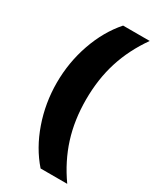

<svg xmlns="http://www.w3.org/2000/svg" viewBox="-220 -842 853 1024"><g transform="rotate(30 207.0 -330.0)"><path d="M218 110Q145 27 104.5 -89Q64 -205 64 -330Q64 -455 104.5 -571Q145 -687 218 -770H382Q312 -671 278 -563.5Q244 -456 244 -330Q244 -204 278 -96.5Q312 11 382 110Z"/></g></svg>

Font: M PLUS 1 Black
Style: Regular
Weight: 900
Designer: Coji Morishita
Foundry: UNDERFOREST DESIGN
Version: Version 1.001